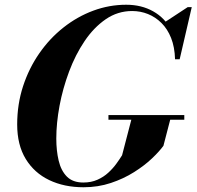

<svg xmlns="http://www.w3.org/2000/svg" viewBox="-20 -780 829 810"><path d="M332.5 10Q251 10 187.8 -20.2Q124.5 -50.5 88.5 -109.5Q52.5 -168.5 52.5 -255Q52.5 -340 77.2 -416Q102 -492 145.8 -555Q189.5 -618 247.8 -664Q306 -710 373.5 -735Q441 -760 512.5 -760Q577 -760 626.2 -732.2Q675.5 -704.5 703 -653Q730.5 -601.5 729.5 -530H718.5Q717 -581.5 701.8 -619.8Q686.5 -658 661.2 -683Q636 -708 604.2 -720.8Q572.5 -733.5 537.5 -733.5Q476.5 -733.5 426 -698.8Q375.5 -664 336.8 -606.5Q298 -549 271.5 -478.2Q245 -407.5 231.2 -334Q217.5 -260.5 217.5 -195.5Q217.5 -144.5 227.5 -102.2Q237.5 -60 262.2 -35Q287 -10 331.5 -10Q365 -10 391.2 -21.8Q417.5 -33.5 437.2 -51.8Q457 -70 471.2 -89.8Q485.5 -109.5 495 -125L536 -282.5H700L669.5 -165Q652.5 -141.5 621 -111.5Q589.5 -81.5 545.5 -53.8Q501.5 -26 447.5 -8Q393.5 10 332.5 10ZM437.5 -275V-294.5H757.5V-275ZM719 -530 718.5 -577.5Q712.5 -603.5 701.5 -632.2Q690.5 -661 673 -685L772 -750H789L738 -530Z"/></svg>

Font: Bodoni Moda 11pt
Style: Bold Italic
Weight: 700
Italic angle: -13°
Designer: Owen Earl
Foundry: indestructible type
Version: Version 2.004